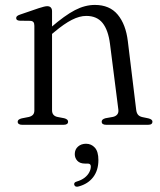

<svg xmlns="http://www.w3.org/2000/svg" viewBox="-20 -494 634 760"><path d="M186 -449.5V-57.5Q186 -46 191.8 -39.5Q197.5 -33 208 -31L234 -26Q249.5 -22 249.5 -12.5Q249.5 0 231.5 0H67.5Q59 0 54.5 -3.2Q50 -6.5 50 -12Q50 -17 54 -20.2Q58 -23.5 66 -25.5L94 -31Q104.5 -33.5 110.2 -39.5Q116 -45.5 116 -57V-392Q116 -402 112.2 -406.5Q108.5 -411 100 -411.5L58.5 -412Q50.5 -412.5 47.2 -415.2Q44 -418 44 -422.5Q44 -427 47.5 -430.2Q51 -433.5 60 -436.5L133 -461.5Q145.5 -465.5 153.5 -467.5Q161.5 -469.5 167 -469.5Q176.5 -469.5 181.2 -464.2Q186 -459 186 -449.5ZM173 -349 157 -364.5 181 -385Q236.5 -433 276.5 -453.8Q316.5 -474.5 355.5 -474.5Q414 -474.5 446 -436Q478 -397.5 486 -331L519 -60Q520.5 -47 526.2 -40Q532 -33 543.5 -30.5L567.5 -25.5Q575.5 -23.5 579.5 -20.2Q583.5 -17 583.5 -12Q583.5 -6.5 579.2 -3.2Q575 0 566 0H400.5Q382.5 0 382.5 -12.5Q382.5 -22 397.5 -26L425.5 -31Q437 -33 443.5 -40.2Q450 -47.5 448.5 -60L415.5 -319.5Q408.5 -375 386 -403Q363.5 -431 321.5 -431Q295 -431 264.5 -415.5Q234 -400 196 -368ZM316.5 153.5Q296.5 153.5 286.2 142.5Q276 131.5 276 116Q276 97.5 288.8 86.2Q301.5 75 320.5 75Q341.5 75 355.5 90.5Q369.5 106 369.5 139.5Q369.5 180 349 207Q328.5 234 291.5 244Q284.5 246 280.2 244.5Q276 243 274 238Q272.5 233.5 275 229.8Q277.5 226 284 224.5Q302.5 219 314.8 209.5Q327 200 333.2 188.2Q339.5 176.5 339.5 165Q339.5 153.5 327.5 153.5Z"/></svg>

Font: Fraunces Light
Style: Regular
Weight: 300
Version: Version 1.000;[b76b70a41]